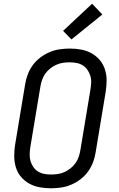

<svg xmlns="http://www.w3.org/2000/svg" viewBox="-20 -1004 640 1032"><path d="M254 8Q222 8 192.5 2.5Q163 -3 137.5 -17Q112 -31 93 -53.5Q74 -76 65.5 -104Q57 -132 56.5 -162.5Q56 -193 61 -225L115 -550Q119 -577 129 -603.5Q139 -630 156 -653.5Q173 -677 197 -695Q221 -713 247 -724Q273 -735 301 -739Q329 -743 355 -743Q387 -743 416.5 -737.5Q446 -732 471.5 -718Q497 -704 516 -681.5Q535 -659 544 -631Q553 -603 553 -572.5Q553 -542 548 -510L494 -185Q490 -158 480 -131.5Q470 -105 453 -81.5Q436 -58 412 -40Q388 -22 362 -11Q336 0 308 4Q280 8 254 8ZM254 -66Q272 -66 290 -68.5Q308 -71 326 -79Q344 -87 359.5 -99.5Q375 -112 386 -127.5Q397 -143 403 -161Q409 -179 412 -197L466 -522Q469 -541 470 -560Q471 -579 465.5 -596.5Q460 -614 450 -628.5Q440 -643 425 -652.5Q410 -662 392 -665.5Q374 -669 355 -669Q337 -669 319 -666.5Q301 -664 283 -656Q265 -648 249.5 -635.5Q234 -623 223 -607.5Q212 -592 206 -574Q200 -556 197 -538L143 -213Q140 -194 139.5 -175Q139 -156 144 -138.5Q149 -121 159 -106.5Q169 -92 184 -82.5Q199 -73 217 -69.5Q235 -66 254 -66ZM364 -792 319 -838 475 -984 530 -926Z"/></svg>

Font: Iosevka Aile Oblique
Style: Regular
Weight: 400
Italic angle: -9°
Designer: Belleve Invis
Foundry: Belleve Invis
Version: Version 31.1.0; ttfautohint (v1.8.4)